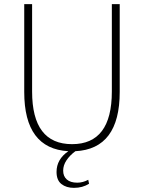

<svg xmlns="http://www.w3.org/2000/svg" viewBox="-20 -720 695 927"><path d="M558 -700V-276Q558 -1 344 10Q317 30 301 54Q285 78 285 104Q285 131 302.5 146.5Q320 162 353 162Q380 162 406 148L410 167Q379 187 337 187Q300 187 276.5 168.5Q253 150 253 110Q253 49 310 10Q97 -2 97 -276V-700H135V-278Q135 -24 328 -24Q520 -24 520 -278V-700Z"/></svg>

Font: Sarabun Thin
Style: Regular
Weight: 250
Designer: Suppakit Chalermlarp | Katatrad Co.,Ltd.
Foundry: Cadson Demak Co.,Ltd.
Version: Version 1.000; ttfautohint (v1.6)